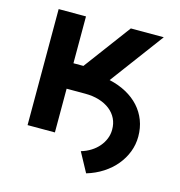

<svg xmlns="http://www.w3.org/2000/svg" viewBox="-103 -637 817 872"><g transform="rotate(15 305.5 -201.0)"><path d="M66.1 -545.5H194.6V-325.3H241.5L405.5 -545.5H560.4L373.2 -294Q417.6 -284.1 453.1 -264.7Q488.6 -245.4 513.7 -217.7Q538.7 -190 552 -155.2Q565.3 -120.4 565.3 -79.5Q565.3 -41.9 552 -7.3Q538.7 27.3 514.4 56.6Q490.1 85.9 455.8 108.1Q421.5 130.3 379.6 142.8L330.3 51.8Q355.5 44.4 376.1 31.4Q396.7 18.5 411.4 1.2Q426.1 -16 434.3 -36.4Q442.5 -56.8 442.5 -78.8Q442.8 -107.2 431.5 -130.5Q420.1 -153.8 399 -170.5Q377.8 -187.1 348.2 -196.4Q318.5 -205.6 282.3 -205.6H194.6V0H66.1Z"/></g></svg>

Font: Interop SemBd
Style: Regular
Weight: 600
Designer: Rasmus Andersson, Google, Jang Haemin
Foundry: jhaemin
Version: Version 1.008